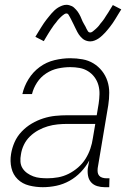

<svg xmlns="http://www.w3.org/2000/svg" viewBox="-20 -770 540 798"><path d="M158 8Q129 8 101 1Q73 -6 53.5 -25Q34 -44 27.5 -72Q21 -100 26 -130Q30 -155 40.5 -179Q51 -203 70 -223Q89 -243 112 -256.5Q135 -270 160 -278Q185 -286 210 -288.5Q235 -291 260 -291H382L390 -339Q393 -359 393.5 -378.5Q394 -398 389 -416Q384 -434 373 -449Q362 -464 346 -474Q330 -484 311 -487.5Q292 -491 272 -491Q247 -491 221 -485.5Q195 -480 172 -465Q149 -450 134 -427Q119 -404 113 -379H73Q80 -411 98.5 -441Q117 -471 145 -491.5Q173 -512 206.5 -520Q240 -528 272 -528Q298 -528 323 -523.5Q348 -519 368.5 -506.5Q389 -494 404 -475Q419 -456 426.5 -433Q434 -410 434 -384.5Q434 -359 430 -333L386 -71Q385 -62 386 -54Q387 -46 392 -40Q397 -34 405.5 -31.5Q414 -29 422 -29H435L434 8H415Q399 8 384 3.5Q369 -1 359 -12Q349 -23 346 -39Q343 -55 345 -71L351 -103Q337 -77 316 -55Q295 -33 269 -18.5Q243 -4 214.5 2Q186 8 158 8ZM177 -29Q199 -29 221.5 -33Q244 -37 265 -47.5Q286 -58 304.5 -74Q323 -90 335.5 -110Q348 -130 355.5 -152Q363 -174 366 -196L376 -255H260Q240 -255 219.5 -253Q199 -251 178.5 -245Q158 -239 139 -228.5Q120 -218 104.5 -203Q89 -188 79.5 -168.5Q70 -149 67 -128Q64 -113 65 -98Q66 -83 73.5 -71Q81 -59 93 -50.5Q105 -42 118.5 -37Q132 -32 147 -30.5Q162 -29 177 -29ZM355 -598Q349 -598 343 -599.5Q337 -601 332 -603.5Q327 -606 322.5 -610Q318 -614 314.5 -618Q311 -622 307.5 -627Q304 -632 301.5 -637Q299 -642 296.5 -647Q294 -652 291.5 -657Q289 -662 286.5 -667.5Q284 -673 281 -678.5Q278 -684 275.5 -689.5Q273 -695 270.5 -699Q268 -703 265 -708.5Q262 -714 256 -714Q252 -714 248 -711.5Q244 -709 241 -706.5Q238 -704 234 -700.5Q230 -697 225.5 -692Q221 -687 220 -686Q219 -685 217 -682Q215 -679 212.5 -676Q210 -673 207.5 -670Q205 -667 202.5 -663.5Q200 -660 197.5 -656Q195 -652 192 -648Q189 -644 186.5 -639.5Q184 -635 180.5 -630Q177 -625 174.5 -620Q172 -615 168.5 -610Q165 -605 162 -599L127 -617Q134 -629 140 -638.5Q146 -648 151.5 -657Q157 -666 162.5 -674Q168 -682 173.5 -689Q179 -696 184 -702Q189 -708 193.5 -713.5Q198 -719 206 -726.5Q214 -734 221.5 -738.5Q229 -743 238 -746.5Q247 -750 256 -750Q262 -750 267.5 -748.5Q273 -747 278.5 -744.5Q284 -742 288 -738Q292 -734 296 -730Q300 -726 303 -721.5Q306 -717 309 -712Q312 -707 314.5 -701.5Q317 -696 319 -691Q321 -686 323.5 -680.5Q326 -675 329.5 -669.5Q333 -664 335.5 -659Q338 -654 340 -649.5Q342 -645 345.5 -640Q349 -635 355 -635Q359 -635 363 -637.5Q367 -640 369.5 -642.5Q372 -645 376.5 -648.5Q381 -652 385 -656.5Q389 -661 390.5 -662.5Q392 -664 393.5 -666.5Q395 -669 397.5 -672Q400 -675 403 -678.5Q406 -682 408.5 -685.5Q411 -689 413.5 -692.5Q416 -696 418.5 -700.5Q421 -705 424 -709Q427 -713 430 -718Q433 -723 436 -728Q439 -733 442.5 -738.5Q446 -744 449 -749L484 -731Q477 -720 471 -710Q465 -700 459.5 -691Q454 -682 448.5 -674Q443 -666 437.5 -659Q432 -652 427 -646Q422 -640 417.5 -635Q413 -630 405 -622.5Q397 -615 389.5 -610Q382 -605 373 -601.5Q364 -598 355 -598Z"/></svg>

Font: Iosevka SS18 Extralight
Style: Italic
Weight: 200
Italic angle: -9°
Monospace: yes
Designer: Belleve Invis
Foundry: Belleve Invis
Version: Version 25.1.1; ttfautohint (v1.8.4)